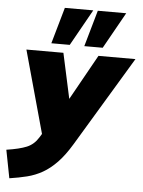

<svg xmlns="http://www.w3.org/2000/svg" viewBox="-106 -815 813 1091"><g transform="rotate(5 301.0 -269.0)"><path d="M-11 227 -42 67Q32 56 73 39Q114 22 139 -19L152 -40L22 -510H233L289 -252L433 -510H644L336 2Q297 67 257.5 108Q218 149 176.5 172.5Q135 196 89 207.5Q43 219 -11 227ZM348 -558 407 -765H569L453 -558ZM160 -558 219 -765H381L265 -558Z"/></g></svg>

Font: Mulish ExtraBlack
Style: Italic
Weight: 1000
Italic angle: -9°
Designer: Vernon Adams
Foundry: Vernon Adams
Version: Version 3.603; ttfautohint (v1.8.3)